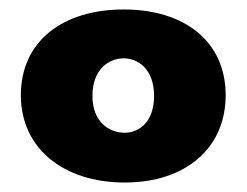

<svg xmlns="http://www.w3.org/2000/svg" viewBox="-20 -732 520 405"><path d="M241 -712C112 -712 24 -645 24 -531C24 -419 114 -347 243 -347C371 -347 456 -419 456 -531C456 -645 369 -712 241 -712ZM241 -609C271 -609 305 -586 305 -530C305 -474 273 -452 243 -452C211 -452 175 -474 175 -530C175 -586 210 -609 241 -609Z"/></svg>

Font: Poppins STUK1
Style: Regular
Weight: 400
Designer: Jonny Pinhorn (original), Sammy Jo Hughes (modified version)
Foundry: Type Mafia
Version: Version 1.002;hotconv 1.0.109;makeotfexe 2.5.65596